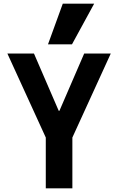

<svg xmlns="http://www.w3.org/2000/svg" viewBox="-20 -1020 640 1040"><path d="M228 0V-275L20 -730H164L298 -420H302L436 -730H580L372 -275V0ZM370 -780H240L320 -1000H490Z"/></svg>

Font: M PLUS Code Latin Expanded
Style: Bold
Weight: 700
Width: 7
Designer: Coji Morishita
Foundry: UNDERFOREST DESIGN
Version: Version 1.002; ttfautohint (v1.8.3)